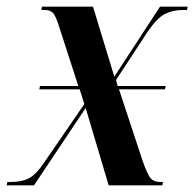

<svg xmlns="http://www.w3.org/2000/svg" viewBox="-35 -556 583 576"><path d="M-15 0 -13 -10H-3Q30 -10 51.5 -21Q73 -32 98 -69L218 -244L204 -288H83L85 -298H200L142 -477Q133 -506 125 -516Q117 -526 99 -526H89L91 -536H244L308 -326L445 -536H528L526 -526H514Q484 -526 460.5 -514.5Q437 -503 408 -461L313 -316L318 -298H462L460 -288H322L393 -73Q408 -30 418 -20Q428 -10 446 -10H454L452 0H291L222 -232L67 0Z"/></svg>

Font: Noto Serif Display Condensed SemiBold
Style: Italic
Weight: 600
Width: 3
Italic angle: -12°
Designer: Monotype Design Team
Foundry: Monotype Imaging Inc.
Version: Version 2.009